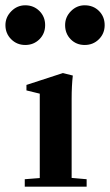

<svg xmlns="http://www.w3.org/2000/svg" viewBox="-75 -698 411 718"><path d="M-54.7 -604Q-54.7 -633.8 -32.7 -656Q-10.7 -678.2 19.5 -678.2Q50.8 -678.2 72.3 -657Q93.8 -635.7 93.8 -604Q93.8 -572.3 72.3 -551Q50.8 -529.8 19.5 -529.8Q-11.7 -529.8 -33.2 -551.3Q-54.7 -572.8 -54.7 -604ZM241.7 -529.8Q210.4 -529.8 189.5 -551Q168.5 -572.3 168.5 -604Q168.5 -634.3 190.2 -656.2Q211.9 -678.2 241.7 -678.2Q273.9 -678.2 295.2 -657Q316.4 -635.7 316.4 -604Q316.4 -572.8 294.9 -551.3Q273.4 -529.8 241.7 -529.8ZM17.6 0V-27.8L73.7 -32.2V-347.7L23.9 -359.9V-380.4L160.2 -424.8L197.3 -415.5Q192.9 -377 192.9 -328.6V-32.7L249 -27.8V0Z"/></svg>

Font: Elstob 18pt
Style: Bold
Weight: 700
Designer: Peter S. Baker
Version: Version 1.015